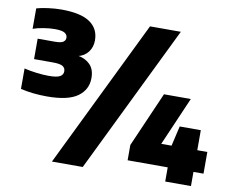

<svg xmlns="http://www.w3.org/2000/svg" viewBox="-91 -934 1359 1120"><g transform="rotate(10 588.5 -373.5)"><path d="M189 -301Q147.5 -301 108 -305.2Q68.5 -309.5 32.5 -318V-439Q68 -430.5 107 -425.8Q146 -421 179 -421Q226.5 -421 245 -431.8Q263.5 -442.5 263.5 -462.5Q263.5 -482.5 247.5 -492.5Q231.5 -502.5 187.5 -502.5H77.5V-623.5H179.5Q216.5 -623.5 229.2 -633Q242 -642.5 242 -657.5Q242 -675.5 225.5 -685.8Q209 -696 166 -696Q137 -696 101 -690.2Q65 -684.5 38.5 -675V-796Q65 -804 106.5 -809.5Q148 -815 185 -815Q300 -815 354.2 -777.8Q408.5 -740.5 408.5 -671.5Q408.5 -631 386.2 -602Q364 -573 325 -564V-567Q371.5 -559 399 -530.8Q426.5 -502.5 426.5 -451.5Q426.5 -382.5 370 -341.8Q313.5 -301 189 -301ZM284 68 710.5 -808H893L466.5 68ZM717.5 -16V-106.5L859.5 -432H1018.5L877.5 -106.5L866.5 -144.5H1167V-16ZM955 68V-144.5L982.5 -263H1107.5V68Z"/></g></svg>

Font: Encode Sans SemiExpanded Black
Style: Regular
Weight: 900
Width: 6
Designer: Multiple Designers
Foundry: Impallari Type
Version: Version 3.002